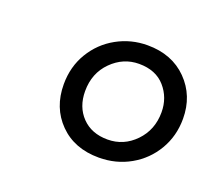

<svg xmlns="http://www.w3.org/2000/svg" viewBox="-65 -782 534 471"><g transform="rotate(20 202.0 -546.0)"><path d="M392 -556Q392 -511 370.5 -474.5Q349 -438 312 -417Q275 -396 230 -396Q166 -396 127 -435.5Q88 -475 88 -536Q88 -582 110 -618.5Q132 -655 169 -675.5Q206 -696 249 -696Q313 -696 352.5 -656Q392 -616 392 -556ZM143 -538Q143 -497 168 -471Q193 -445 235 -445Q277 -445 307 -476Q337 -507 337 -553Q337 -591 313 -618.5Q289 -646 245 -646Q204 -646 173.5 -615.5Q143 -585 143 -538Z"/></g></svg>

Font: Chivo Light Italic
Style: Regular
Weight: 300
Italic angle: -8.05°
Designer: Hector Gatti
Foundry: Omnibus-Type
Version: Version 1.007